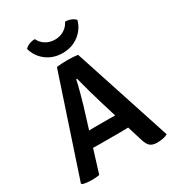

<svg xmlns="http://www.w3.org/2000/svg" viewBox="-211 -1015 1044 1146"><g transform="rotate(-30 311.0 -442.5)"><path d="M236 -156.5Q229 -156.5 213 -156.8Q197 -157 185 -157.5L136 1Q124 4 110 4.8Q96 5.5 81.5 5.5Q65.5 5.5 48.5 3.5Q31.5 1.5 20 -2.5L15.5 -9L239.5 -683Q254.5 -685.5 275.8 -686.5Q297 -687.5 313 -687.5Q328 -687.5 349.5 -686.2Q371 -685 385.5 -682.5L606 -8Q593 0 572.5 3.8Q552 7.5 532.5 7.5Q502.5 7.5 485.5 -6.2Q468.5 -20 457 -60.5L427 -157.5Q415 -157 398.5 -156.8Q382 -156.5 375 -156.5ZM260 -399.5 216.5 -259Q227.5 -259 241.8 -259.2Q256 -259.5 262.5 -259.5H352Q358 -259.5 371.5 -259.2Q385 -259 396 -259L361.5 -371.5Q348.5 -414.5 334 -466.5Q319.5 -518.5 308.5 -562H302.5Q295 -525 282.2 -478.5Q269.5 -432 260 -399.5ZM486 -865.5Q471 -809.5 424 -773.5Q377 -737.5 312.5 -737.5Q247.5 -737.5 200.8 -773.5Q154 -809.5 139 -865.5Q151 -879 170 -886.2Q189 -893.5 208.5 -893Q222 -864 249.8 -847Q277.5 -830 312.5 -830Q347.5 -830 375.2 -847Q403 -864 416.5 -893Q436 -893.5 455 -886.2Q474 -879 486 -865.5Z"/></g></svg>

Font: Signika Negative SC SemiBold
Style: Regular
Weight: 600
Designer: Anna Giedryś
Foundry: Anna Giedryś
Version: Version 2.000; ttfautohint (v1.8.3) -l 8 -r 50 -G 200 -x 9 -